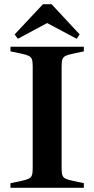

<svg xmlns="http://www.w3.org/2000/svg" viewBox="-20 -896 450 916"><path d="M30 -22 82 -33Q106 -38 117 -43.5Q128 -49 132 -59.5Q136 -70 136 -92V-581Q136 -603 132 -613.5Q128 -624 117 -629.5Q106 -635 82 -640L30 -651V-673H380V-651L329 -640Q304 -635 293 -629.5Q282 -624 278 -613.5Q274 -603 274 -581V-92Q274 -70 278 -59.5Q282 -49 293 -43.5Q304 -38 329 -33L380 -22V0H30ZM226 -876 360 -732 346 -711 205 -786 65 -711 50 -732 185 -876Z"/></svg>

Font: Ibarra Real Nova
Style: Bold
Weight: 700
Designer: Jose Maria Ribagorda & Octavio Pardo
Foundry: Jose Maria Ribagorda
Version: Version 1.014